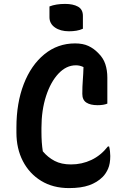

<svg xmlns="http://www.w3.org/2000/svg" viewBox="-20 -942 640 982"><path d="M233 -909Q266 -922 313 -922Q354 -922 379 -908Q404 -894 404 -861V-795Q389 -788 371 -785Q353 -782 333 -782Q289 -782 261 -801.5Q233 -821 233 -854ZM333 20Q251 20 190.5 -17Q130 -54 97 -118Q64 -182 64 -264V-290Q64 -415 101.5 -512Q139 -609 207 -664.5Q275 -720 364 -720Q404 -720 432 -707Q460 -694 482 -671Q508 -646 518.5 -614.5Q529 -583 529 -545V-412Q510 -404 479 -404Q442 -404 421.5 -417.5Q401 -431 401 -462Q401 -500 403.5 -531Q406 -562 407 -599Q396 -604 387 -606Q378 -608 368 -608Q319 -608 279 -565.5Q239 -523 215.5 -450.5Q192 -378 192 -288V-268Q192 -211 199 -168Q225 -137 259.5 -119Q294 -101 343 -101Q399 -101 447.5 -124Q496 -147 532 -193H538Q541 -182 542.5 -168.5Q544 -155 544 -144Q544 -105 533 -79.5Q522 -54 505 -37Q477 -9 436 5.5Q395 20 333 20Z"/></svg>

Font: Recursive Mn Csl St SmB
Style: Regular
Weight: 600
Monospace: yes
Version: Version 1.079;hotconv 1.0.112;makeotfexe 2.5.65598; ttfautoh